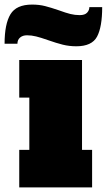

<svg xmlns="http://www.w3.org/2000/svg" viewBox="-66 -818 466 838"><path d="M18 0V-164H62V-392H18V-556H292V-164H336V0ZM143 -643Q112 -654 91.5 -659Q71 -664 52 -664Q33 -664 21.5 -654Q10 -644 10 -627H-46Q-46 -713 -20.5 -755.5Q5 -798 74 -798Q105 -798 130.5 -791.5Q156 -785 191 -773Q221 -762 241 -757Q261 -752 282 -752Q304 -752 314 -762.5Q324 -773 324 -787H380Q380 -700 357.5 -658Q335 -616 267 -616Q236 -616 208 -623Q180 -630 143 -643Z"/></svg>

Font: Alfa Slab One
Style: Regular
Weight: 400
Designer: JM Sole
Foundry: JM Sole
Version: Version 2.000